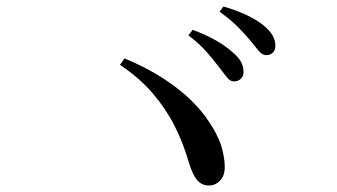

<svg xmlns="http://www.w3.org/2000/svg" viewBox="-20 -734 1040 592"><path d="M701 -483Q689 -483 678.5 -497Q668 -511 653 -530Q638 -550 616.5 -574.5Q595 -599 561 -625L574 -642Q615 -627 645.5 -609.5Q676 -592 697 -573Q716 -557 723.5 -542.5Q731 -528 731 -512Q731 -499 722.5 -491Q714 -483 701 -483ZM624 -162Q603 -162 588.5 -178Q574 -194 562 -234Q545 -293 518.5 -345.5Q492 -398 451 -446Q410 -494 350 -534L364 -554Q433 -525 483 -492.5Q533 -460 568 -426Q603 -392 624 -359Q653 -316 663 -281.5Q673 -247 673 -219Q673 -192 658.5 -177Q644 -162 624 -162ZM801 -564Q788 -564 777 -578Q766 -592 750 -611Q734 -630 714 -650.5Q694 -671 657 -698L669 -714Q710 -702 740.5 -687.5Q771 -673 791 -657Q811 -641 820 -625.5Q829 -610 829 -594Q829 -579 821 -571.5Q813 -564 801 -564Z"/></svg>

Font: Noto Serif JP ExtraLight Medium
Style: Regular
Weight: 500
Version: Version 2.003-H1;hotconv 1.1.1;makeotfexe 2.6.0